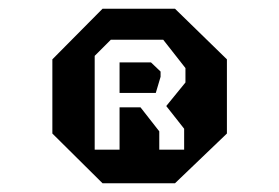

<svg xmlns="http://www.w3.org/2000/svg" viewBox="-20 -720 640 440"><path d="M215 -700 100 -584V-414L215 -300H381L500 -414V-584L381 -700ZM234 -629H354L405 -564V-531L361 -477L402 -425V-377H345V-419L302 -474H254V-377H197V-592ZM254 -577V-507H337L348 -544V-556L326 -577Z"/></svg>

Font: Kode Mono Medium
Style: Regular
Weight: 500
Monospace: yes
Designer: Isa Ozler
Foundry: Kadena LLC
Version: Version 1.206;gftools[0.9.28]